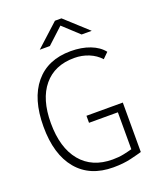

<svg xmlns="http://www.w3.org/2000/svg" viewBox="-163 -996 912 1105"><g transform="rotate(-20 293.0 -444.0)"><path d="M337.9 9.8Q195.3 9.8 117.2 -83.7Q39.1 -177.2 39.1 -347.7Q39.1 -517.1 116.2 -610.1Q193.4 -703.1 334 -703.1Q400.4 -703.1 451.9 -683.3Q503.4 -663.6 531.7 -627.4L498 -594.2Q469.7 -625.5 428.5 -642.3Q387.2 -659.2 339.8 -659.2Q219.2 -659.2 152.6 -578.9Q85.9 -498.5 85.9 -352.5Q85.9 -201.2 155 -117.7Q224.1 -34.2 349.6 -34.2Q386.7 -34.2 417.2 -40.5Q447.8 -46.9 469.7 -53.2V-279.3H293V-322.3H515.6V-19.5Q495.1 -13.2 447.5 -1.7Q399.9 9.8 337.9 9.8ZM170.4 -771.5 309.6 -898.4H349.6L488.8 -771.5H426.8L329.6 -861.3L232.4 -771.5Z"/></g></svg>

Font: Cascadia Code NF ExtraLight
Style: Regular
Weight: 200
Monospace: yes
Designer: Aaron Bell
Foundry: Saja Typeworks
Version: Version 2404.023; ttfautohint (v1.8.4)